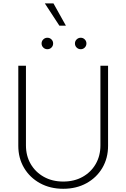

<svg xmlns="http://www.w3.org/2000/svg" viewBox="-20 -1122 758 1152"><path d="M359.4 10.7Q281.2 10.7 220.2 -22.7Q159.2 -56.2 124.5 -114.5Q89.8 -172.9 89.8 -247.1V-727.5H135.7V-249.5Q135.7 -187 164.3 -137.9Q192.9 -88.9 243.4 -60.8Q293.9 -32.7 359.4 -32.7Q425.3 -32.7 475.6 -60.8Q525.9 -88.9 554.2 -137.9Q582.5 -187 582.5 -249.5V-727.5H628.4V-247.1Q628.4 -172.9 594 -114.5Q559.6 -56.2 498.8 -22.7Q438 10.7 359.4 10.7ZM464.4 -826.7Q450.2 -826.7 439.9 -836.7Q429.7 -846.7 429.7 -861.3Q429.7 -875.5 439.9 -885.5Q450.2 -895.5 464.4 -895.5Q478.5 -895.5 488.5 -885.5Q498.5 -875.5 498.5 -861.3Q498.5 -846.7 488.5 -836.7Q478.5 -826.7 464.4 -826.7ZM264.2 -826.7Q250 -826.7 239.7 -836.7Q229.5 -846.7 229.5 -861.3Q229.5 -875.5 239.7 -885.5Q250 -895.5 264.2 -895.5Q278.8 -895.5 288.8 -885.5Q298.8 -875.5 298.8 -861.3Q298.8 -846.7 288.8 -836.7Q278.8 -826.7 264.2 -826.7ZM336.4 -967.8 249 -1101.6H300.8L375.5 -967.8Z"/></svg>

Font: Inter 17pt ExtraLight
Style: Regular
Weight: 250
Version: Version 4.001;git-66647c0bb